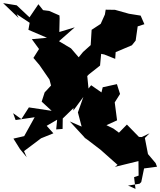

<svg xmlns="http://www.w3.org/2000/svg" viewBox="-22 -957 1026 1230"><path d="M805 231 872 220 883 209 901 122 984 111 975 88 926 30 906 -73 936 -103 886 -79 868 -80 791 -159 740 -107 705 -133 660 -155 728 -186 713 -301 747 -355 727 -418 636 -398 628 -365 562 -411 545 -390 537 -470 548 -481 619 -537 626 -612 646 -608 716 -580 719 -623 823 -667 847 -697 860 -788 903 -802 879 -857 804 -869 715 -894 655 -895 650 -864 623 -804 565 -766 559 -668 510 -624 478 -585 454 -539 508 -560 433 -647 356 -693 457 -782 358 -752 360 -839 359 -858 293 -887 254 -892 224 -930 167 -846 85 -923 -2 -937 97 -842 85 -866 168 -811 160 -766 279 -715 182 -706 228 -643 192 -586 231 -540 295 -447 305 -409 264 -365 245 -306 309 -247 163 -269 115 -194 62 -232 78 -188 200 -206 133 -85 64 -69 106 -2 149 50 132 11 241 -71 320 -103 277 -151 344 -190 338 -128 379 -131 380 -198 449 -265 448 -249 512 -336 477 -237 501 -146 425 -179 535 -60 517 -78 623 3 642 20 731 99 714 112 865 75 866 168 837 178 846 253 797 231Z"/></svg>

Font: Hussar Lance
Style: Regular
Weight: 700
Foundry: Cannot Into Space Fonts, PlusOne Fonts
Version: Version 2.27